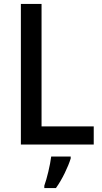

<svg xmlns="http://www.w3.org/2000/svg" viewBox="-20 -734 519 975"><path d="M86 0H456V-92H191V-714H86ZM339 71V61H240C235 103 218 174 205 209V221H264C296 177 326 113 339 71Z"/></svg>

Font: Noto Sans Devanagari UI SemiCondensed Medium
Style: Regular
Weight: 500
Width: 4
Designer: Jelle Bosma - Monotype Design Team
Foundry: Monotype Imaging Inc.
Version: Version 2.004